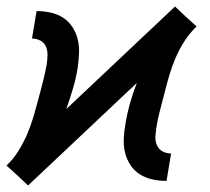

<svg xmlns="http://www.w3.org/2000/svg" viewBox="-24 -554 644 588"><path d="M62 14 29 -17 -4 -47Q17 -67 32.5 -92Q48 -117 59 -142.5Q70 -168 78 -195Q86 -222 93 -248.5Q100 -275 107 -302Q114 -329 119 -356Q121 -370 121.5 -384Q122 -398 117 -410.5Q112 -423 100 -429.5Q88 -436 74 -436L88 -520Q110 -520 131 -515.5Q152 -511 169 -500Q186 -489 197.5 -471.5Q209 -454 214 -433.5Q219 -413 218 -391Q217 -369 214 -347Q209 -315 199.5 -283Q190 -251 179 -220L512 -534L545 -503L578 -473Q557 -453 541 -428Q525 -403 514 -377.5Q503 -352 495 -325Q487 -298 480.5 -271.5Q474 -245 466.5 -218Q459 -191 455 -164Q453 -150 452 -136Q451 -122 456.5 -109.5Q462 -97 473.5 -90.5Q485 -84 500 -84L486 0Q464 0 443 -4.5Q422 -9 404.5 -20Q387 -31 375.5 -48.5Q364 -66 359 -86.5Q354 -107 355 -129Q356 -151 360 -173Q365 -205 374 -237Q383 -269 395 -300Z"/></svg>

Font: Iosevka SS04 Medium Extended
Style: Italic
Weight: 500
Width: 7
Italic angle: -9°
Monospace: yes
Designer: Belleve Invis
Foundry: Belleve Invis
Version: Version 19.0.0; ttfautohint (v1.8.4)